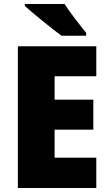

<svg xmlns="http://www.w3.org/2000/svg" viewBox="-20 -947 550 967"><path d="M305 -927H105V-917C145 -881 244 -800 290 -767H414V-781C387 -815 332 -884 305 -927ZM465 0V-153H255V-294H450V-445H255V-563H465V-714H70V0Z"/></svg>

Font: Noto Sans Sinhala SemiCondensed Black
Style: Regular
Weight: 900
Width: 4
Designer: Jelle Bosma - Monotype Design Team
Foundry: Monotype Imaging Inc.
Version: Version 2.006